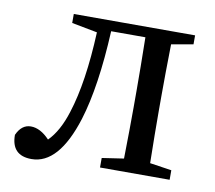

<svg xmlns="http://www.w3.org/2000/svg" viewBox="-64 -593 760 679"><g transform="rotate(10 315.5 -253.5)"><path d="M584 -486.3 505.9 -472.7Q503.9 -363.3 503.9 -289.1V-230.5Q503.9 -155.3 505.9 -45.9L584 -34.2V0H334V-34.2L412.1 -45.9Q414.1 -155.3 414.1 -230.5V-289.1Q414.1 -370.1 412.1 -481.4H289.1Q279.3 -281.2 241.2 -158.2Q187.5 12.7 89.8 12.7Q17.6 12.7 17.6 -61.5Q35.2 -100.6 68.4 -100.6Q102.5 -100.6 135.7 -65.4Q173.8 -103.5 196.3 -175.8Q232.4 -288.1 240.2 -468.8L148.4 -486.3V-518.6H584Z"/></g></svg>

Font: GenYoMin TW TTF Medium
Style: Regular
Weight: 500
Version: Version 1.300